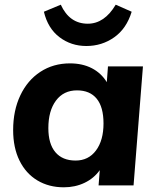

<svg xmlns="http://www.w3.org/2000/svg" viewBox="-20 -790 670 818"><path d="M589 -507 549 0H400L405 -65Q380 -30 340 -11Q300 8 252 8Q188 8 139 -21.5Q90 -51 63 -106Q36 -161 36 -236Q36 -319 66.5 -383.5Q97 -448 152 -484Q207 -520 278 -520Q331 -520 371 -499.5Q411 -479 435 -440L440 -507ZM421 -264Q421 -334 392 -369.5Q363 -405 308 -405Q251 -405 218.5 -361.5Q186 -318 186 -244Q186 -177 216 -141.5Q246 -106 302 -106Q357 -106 389 -149Q421 -192 421 -264ZM167 -740 239 -770Q276 -689 354 -689Q425 -689 473 -770L541 -740Q519 -668 466.5 -631Q414 -594 348 -594Q283 -594 233.5 -631.5Q184 -669 167 -740Z"/></svg>

Font: Muli ExtraBold
Style: Italic
Weight: 800
Italic angle: -4.541°
Designer: Vernon Adams
Foundry: Vernon Adams
Version: Version 2.000